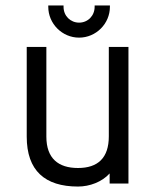

<svg xmlns="http://www.w3.org/2000/svg" viewBox="-20 -673 526 704"><path d="M383 -653H327V-648C327 -615 302 -590 270 -590C239 -590 213 -614 213 -648V-653H157V-648C157 -586 208 -535 270 -535C332 -535 383 -586 383 -648ZM451 0V-501H379V-173C379 -94 339 -57 266 -57C194 -57 150 -92 150 -172V-501H78V-172C78 -47 145 11 266 11C309 11 354 -6 382 -37V0Z"/></svg>

Font: Advent Pro
Style: Medium
Weight: 500
Designer: Andreas Kalpakidis
Foundry: Andreas Kalpakidis
Version: Version 2.002 2008